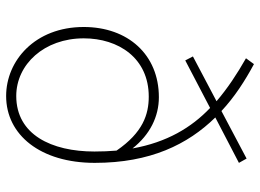

<svg xmlns="http://www.w3.org/2000/svg" viewBox="-131 -704 848 626"><g transform="rotate(90 293.0 -391.0)"><path d="M293 -20C190 -20 105 -111 105 -240C105 -353 169 -452 295 -452C353 -452 412 -433 471 -347C473 -324 474 -300 474 -275C474 -135 419 -20 293 -20ZM511 -746 497 -771 342 -689C296 -732 243 -766 189 -795L170 -769C221 -740 268 -709 310 -673L164 -596L177 -571L332 -652C396 -591 444 -511 464 -399C419 -456 360 -485 297 -485C158 -485 68 -384 68 -240C68 -81 178 13 293 13C420 13 511 -99 511 -276C511 -457 451 -579 363 -669Z"/></g></svg>

Font: Kinto Sans Thin
Style: Regular
Weight: 100
Designer: Authors: Ryoko NISHIZUKA  (kana & ideographs); Paul D. Hunt (Latin, Greek & Cyrillic); Wenlong ZHANG  (bopomofo); Sandol
Foundry: Adobe Systems Incorporated, ookami Inc.
Version: Version 0.001